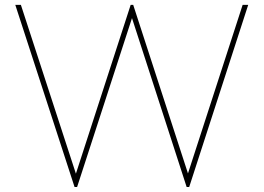

<svg xmlns="http://www.w3.org/2000/svg" viewBox="-20 -752 1060 772"><path d="M740.7 0H730.5L510.7 -679.2L290 0H279.8L41.5 -732.4H64L285.2 -53.7L505.4 -732.4H515.6L735.8 -54.7L955.6 -732.4H978Z"/></svg>

Font: Kumbh Sans Thin
Style: Regular
Weight: 250
Version: Version 1.004